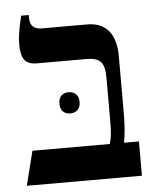

<svg xmlns="http://www.w3.org/2000/svg" viewBox="-49 -689 595 731"><g transform="rotate(-5 248.5 -323.5)"><path d="M24 0 57 -131H353Q358 -150 360 -167.5Q362 -185 362 -224V-385Q362 -428 346.5 -444.5Q331 -461 294 -461H103Q70 -461 56 -479Q42 -497 42 -538Q42 -560 46 -584.5Q50 -609 59 -647H88V-637Q88 -592 132 -592H306Q360 -592 388 -558.5Q416 -525 416 -461V-250Q416 -175 407 -131H464V0ZM175 -301Q175 -321 185.5 -331Q196 -341 213 -341Q230 -341 241 -331Q252 -321 252 -301Q252 -280 241 -270Q230 -260 213 -260Q196 -260 185.5 -270Q175 -280 175 -301Z"/></g></svg>

Font: Noto Serif Hebrew SemiCondensed SemiBold
Style: Regular
Weight: 600
Width: 4
Designer: Monotype Design Team
Foundry: Monotype Imaging Inc.
Version: Version 2.004; ttfautohint (v1.8.4.7-5d5b)